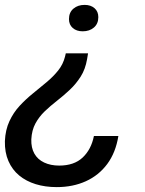

<svg xmlns="http://www.w3.org/2000/svg" viewBox="-36 -556 593 785"><path d="M324 -338 320 -314Q313 -273 294 -243Q275 -213 249.5 -189Q224 -165 197 -144Q170 -123 147 -101Q124 -79 109 -51.5Q94 -24 92 14Q91 48 104.5 72Q118 96 144.5 108.5Q171 121 206 121Q267 121 302 88Q337 55 348 0H448Q437 68 402.5 114.5Q368 161 315 185Q262 209 196 209Q149 209 110 197Q71 185 42.5 161.5Q14 138 -1.5 102.5Q-17 67 -16 21Q-14 -25 2.5 -60.5Q19 -96 44 -123Q69 -150 98 -173.5Q127 -197 154.5 -220Q182 -243 202 -268Q222 -293 230 -325L233 -338ZM310 -536Q335 -536 350.5 -522.5Q366 -509 366 -486Q366 -459 348 -443.5Q330 -428 302 -428Q277 -428 261.5 -441.5Q246 -455 246 -478Q246 -505 264 -520.5Q282 -536 310 -536Z"/></svg>

Font: Mona Sans ExtraLight Medium
Style: Italic
Weight: 500
Italic angle: -11.6951°
Version: Version 2.000